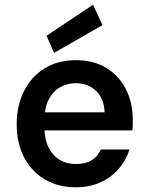

<svg xmlns="http://www.w3.org/2000/svg" viewBox="-20 -785 631 817"><path d="M302 12Q228 12 171 -21.5Q114 -55 82.5 -115.5Q51 -176 51 -255Q51 -336 82.5 -398Q114 -460 170.5 -494.5Q227 -529 303 -529Q379 -529 433 -495.5Q487 -462 516 -405Q545 -348 545 -276Q545 -266 545 -254.5Q545 -243 543 -230H137V-307H425Q423 -366 388.5 -398.5Q354 -431 302 -431Q266 -431 235.5 -413.5Q205 -396 187 -361Q169 -326 169 -273V-244Q169 -194 186 -159Q203 -124 233 -105.5Q263 -87 301 -87Q345 -87 370.5 -103.5Q396 -120 409 -149H531Q517 -104 485.5 -67Q454 -30 407.5 -9Q361 12 302 12ZM210 -560 178 -633 376 -765 416 -678Z"/></svg>

Font: DM Sans 11pt SemiBold
Style: Regular
Weight: 600
Version: Version 4.004;gftools[0.9.30]